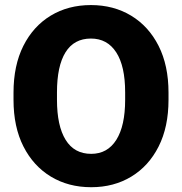

<svg xmlns="http://www.w3.org/2000/svg" viewBox="-20 -741 730 770"><path d="M655.8 -369.6V-340.8Q655.8 -231.9 616.2 -153.6Q576.7 -75.2 506.6 -32.7Q436.5 9.8 345.7 9.8Q254.4 9.8 184.1 -32.7Q113.8 -75.2 74 -153.6Q34.2 -231.9 34.2 -340.8V-369.6Q34.2 -478.5 73.7 -557.1Q113.3 -635.7 183.3 -678.2Q253.4 -720.7 344.7 -720.7Q435.5 -720.7 505.9 -678.2Q576.2 -635.7 616 -557.1Q655.8 -478.5 655.8 -369.6ZM481.9 -340.8V-370.6Q481.9 -476.1 446 -531.2Q410.2 -586.4 344.7 -586.4Q276.9 -586.4 242.7 -531.2Q208.5 -476.1 208.5 -370.6V-340.8Q208.5 -236.3 243.2 -180.2Q277.8 -124 345.7 -124Q411.1 -124 446.5 -180.2Q481.9 -236.3 481.9 -340.8Z"/></svg>

Font: Vazirmatn UI FD Black
Style: Regular
Weight: 900
Designer: Saber Rastikerdar
Foundry: Saber Rastikerdar
Version: Version 33.003